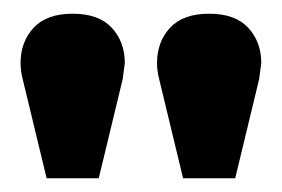

<svg xmlns="http://www.w3.org/2000/svg" viewBox="-20 -677 411 280"><path d="M10 -585Q10 -616 29 -636.5Q48 -657 86 -657Q124 -657 143 -636.5Q162 -616 162 -585L159 -562L124 -417H48L13 -562Q10 -574 10 -585ZM209 -585Q209 -616 228 -636.5Q247 -657 285 -657Q323 -657 342 -636.5Q361 -616 361 -585L358 -562L323 -417H247L212 -562Q209 -574 209 -585Z"/></svg>

Font: Wendy One
Style: Regular
Weight: 400
Designer: Alejandro Inler
Foundry: Alejandro Inler
Version: 1.001